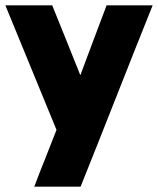

<svg xmlns="http://www.w3.org/2000/svg" viewBox="-25 -537 590 717"><path d="M103 160Q123 107 144.5 53.5Q166 0 186 -52Q139 -167 90.5 -284.5Q42 -402 -5 -517Q39 -517 83 -517Q127 -517 170 -517Q196 -453 222.5 -387Q249 -321 275 -256Q299 -321 324 -387Q349 -453 373 -517Q416 -517 459 -517Q502 -517 545 -517Q478 -350 410.5 -178.5Q343 -7 276 160Q233 160 189.5 160Q146 160 103 160Z"/></svg>

Font: Tilt Warp
Style: Regular
Weight: 400
Designer: Andy Clymer
Foundry: Andy Clymer
Version: Version 1.000